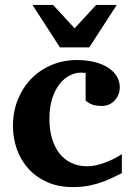

<svg xmlns="http://www.w3.org/2000/svg" viewBox="-20 -742 542 774"><path d="M471.2 -43.9Q458.5 -38.1 440.2 -28.8Q421.9 -19.5 397.7 -10.3Q373.5 -1 342.8 5.6Q312 12.2 273.9 12.2Q215.3 12.2 170.4 -7.8Q125.5 -27.8 94.7 -61.8Q64 -95.7 48.1 -140.1Q32.2 -184.6 32.2 -233.9Q32.2 -293 52.5 -342Q72.8 -391.1 107.7 -426.3Q142.6 -461.4 189.5 -480.7Q236.3 -500 290 -500Q329.6 -500 361.3 -491.9Q393.1 -483.9 415.8 -469.2Q438.5 -454.6 450.7 -434.3Q462.9 -414.1 462.9 -390.1Q462.9 -373 456.8 -359.4Q450.7 -345.7 440.9 -335.7Q431.2 -325.7 418.5 -320.3Q405.8 -314.9 392.1 -314.9Q376.5 -314.9 366 -316.9Q355.5 -318.8 348.1 -322Q340.8 -325.2 335.4 -328.9Q330.1 -332.5 325.2 -335.9V-448.2Q318.8 -448.2 315.2 -448.7Q311.5 -449.2 306.2 -449.2Q283.2 -449.2 260.5 -437.5Q237.8 -425.8 219.7 -402.6Q201.7 -379.4 190.4 -344.5Q179.2 -309.6 179.2 -263.2Q179.2 -219.2 189.7 -183.8Q200.2 -148.4 219.7 -123.5Q239.3 -98.6 267.6 -85.2Q295.9 -71.8 331.1 -71.8Q354 -71.8 377 -78.1Q399.9 -84.5 419.2 -92.8Q438.5 -101.1 452.4 -109.1Q466.3 -117.2 471.2 -121.1ZM339.8 -550.8H221.7L110.8 -722.2H193.8L280.8 -627.9L367.7 -722.2H450.7Z"/></svg>

Font: Charis SIL Viet
Style: Bold
Weight: 700
Foundry: SIL International
Version: Version 5.000